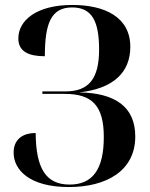

<svg xmlns="http://www.w3.org/2000/svg" viewBox="-20 -744 607 775"><path d="M258 11C409 11 526 -54 526 -193C526 -312 446 -369 299 -371C438 -386 506 -452 506 -555C506 -675 403 -724 272 -724C125 -724 54 -660 54 -589C54 -535 97 -517 161 -517C161 -649 186 -714 271 -714C349 -714 380 -662 380 -544C380 -427 339 -375 244 -375H151V-365H242C352 -365 399 -317 399 -191C399 -59 353 1 261 1C166 1 125 -63 124 -207C66 -207 35 -177 35 -128C35 -59 98 11 258 11Z"/></svg>

Font: Noto Serif Display SemiCondensed SemiBold
Style: Regular
Weight: 600
Width: 4
Designer: Monotype Design Team
Foundry: Monotype Imaging Inc.
Version: Version 2.009